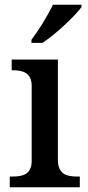

<svg xmlns="http://www.w3.org/2000/svg" viewBox="-20 -786 369 806"><path d="M112 -619V-606H158C214 -642 297 -721 322 -756V-766H202C181 -721 141 -657 112 -619ZM21 0H315V-45H302C261 -45 223 -54 223 -115V-536H29V-491H34C74 -491 113 -482 113 -425V-111C113 -53 74 -45 34 -45H21Z"/></svg>

Font: Noto Serif Medium
Style: Regular
Weight: 500
Designer: Monotype Design Team
Foundry: Monotype Imaging Inc.
Version: Version 2.013